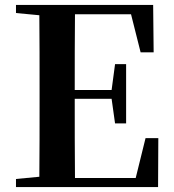

<svg xmlns="http://www.w3.org/2000/svg" viewBox="-20 -761 706 781"><path d="M552 -548H605L603 -741H45V-708L140 -699C141 -597 141 -496 141 -394V-346C141 -243 141 -141 140 -42L45 -33V0H623L624 -199H572L532 -37H285C284 -140 284 -245 284 -359H434L448 -259H493V-500H448L434 -395H284C284 -502 284 -604 285 -703H513Z"/></svg>

Font: Noto Serif CJK KR
Style: Bold
Weight: 700
Designer: Ryoko NISHIZUKA 西塚涼子 (kana & ideographs); Frank Grießhammer (Latin, Greek & Cyrillic); Wenlong ZHANG 张文龙 (bopomofo); San
Foundry: Adobe
Version: Version 2.001;hotconv 1.1.0;makeotfexe 2.6.0